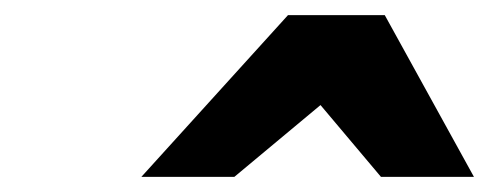

<svg xmlns="http://www.w3.org/2000/svg" viewBox="-20 -757 647 254"><path d="M167 -523 361 -737H489L607 -523H484L404 -618L290 -523Z"/></svg>

Font: Tomorrow Medium
Style: Italic
Weight: 500
Italic angle: -10°
Designer: Tony de Marco, Monica Rizzolli
Foundry: Just in Type
Version: Version 2.002